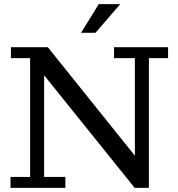

<svg xmlns="http://www.w3.org/2000/svg" viewBox="-20 -911 863 931"><path d="M373 -752 459 -891H563L443 -752ZM31 0V-53H126V-629H33V-682H212L634 -156V-629H533V-682H795V-629H702V0H633L194 -546V-53H297V0Z"/></svg>

Font: Montagu Slab 16pt
Style: Regular
Weight: 400
Designer: Florian Karsten
Foundry: Florian Karsten
Version: Version 1.000; ttfautohint (v1.8.3)